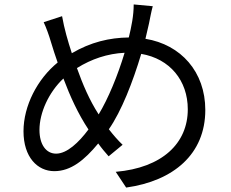

<svg xmlns="http://www.w3.org/2000/svg" viewBox="-20 -802 1040 866"><path d="M669 -774 583 -782C583 -731 573 -683 561 -633C474 -632 389 -612 304 -562C286 -617 270 -672 260 -729L177 -702C189 -676 201 -643 210 -612C219 -582 229 -551 240 -520C149 -446 86 -325 86 -210C86 -93 149 -30 225 -30C300 -30 361 -80 423 -155C438 -134 454 -115 470 -97L533 -149C512 -169 491 -193 471 -219C528 -301 579 -432 617 -559C746 -537 827 -439 827 -309C827 -155 711 -45 502 -27L549 44C763 14 906 -107 906 -306C906 -478 796 -601 636 -627C642 -651 647 -674 652 -696C656 -715 662 -749 669 -774ZM327 -495C393 -536 464 -560 542 -564C511 -461 468 -357 425 -286C383 -351 353 -422 327 -495ZM158 -216C158 -294 200 -386 266 -448C296 -368 332 -289 379 -218C335 -159 282 -109 233 -109C188 -109 158 -150 158 -216Z"/></svg>

Font: DAIFUKU Sans JP
Style: Regular
Weight: 400
Designer: Original font ‘Source Han Sans JP’ : Ryoko NISHIZUKA  (kana, bopomofo & ideographs); Paul D. Hunt (Latin, Greek & Cyrill
Foundry: Daifuku
Version: Version 1.001